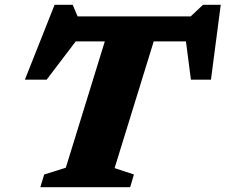

<svg xmlns="http://www.w3.org/2000/svg" viewBox="-20 -775 934 795"><path d="M534.5 -52.5 519 0H147L163 -52.5L252.5 -80.5L414 -603.5H293.5L173 -445H83L206 -755H281L301.5 -707H769.5L820.5 -755H894L853.5 -445H770.5L750 -603.5H616.5L454.5 -79Z"/></svg>

Font: Newsreader 6pt
Style: Bold Italic
Weight: 700
Italic angle: -17°
Designer: Hugues Gentile
Foundry: Production Type
Version: Version 1.003; ttfautohint (v1.8.3)